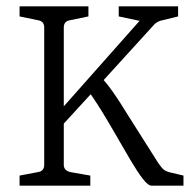

<svg xmlns="http://www.w3.org/2000/svg" viewBox="-20 -588 607 608"><path d="M42 0V-32L100 -43Q120 -46 120 -66V-501Q120 -521 100 -524L42 -536V-568H260V-536L202 -524Q182 -521 182 -501V-66Q182 -48 203 -43L266 -32V0ZM164 -177V-231L422 -522L356 -536V-568H544V-536L495 -524Q479 -521 469 -511L286 -310ZM460 0Q449 0 432 -22Q415 -44 392 -83L324 -200Q305 -232 289 -257Q273 -282 257 -304L297 -347Q317 -326 337.5 -297Q358 -268 386 -222L481 -72Q492 -56 499 -50.5Q506 -45 519 -42L561 -32V0Z"/></svg>

Font: Yrsa Light
Style: Regular
Weight: 300
Designer: Anna Giedrys (Yrsa+Rasa design), David Brezina (Yrsa art-direction, Rasa art-direction, design)
Foundry: Rosetta Type Foundry
Version: Version 2.004